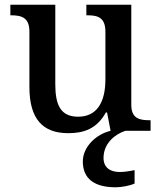

<svg xmlns="http://www.w3.org/2000/svg" viewBox="-20 -556 684 816"><path d="M270 10C336 10 391 -8 430 -78H435L450 0C389 14 332 68 332 130C332 206 384 240 472 240C493 240 531 234 552 224V167C528 172 507 175 489 175C449 175 420 157 420 115C420 52 471 13 513 0H620V-45H616C573 -45 538 -52 538 -111V-536H347V-491H351C394 -491 428 -483 428 -421V-219C428 -123 393 -60 312 -60C237 -60 215 -111 215 -198V-536H24V-491H27C72 -491 105 -481 105 -422V-186C105 -50 162 10 270 10Z"/></svg>

Font: Noto Serif Ethiopic Medium
Style: Regular
Weight: 500
Designer: Monotype Design Team
Foundry: Monotype Imaging Inc.
Version: Version 2.102